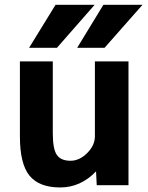

<svg xmlns="http://www.w3.org/2000/svg" viewBox="-20 -784 629 815"><path d="M64.5 -523.4H204.1V-218.8Q204.1 -151.4 221.2 -126.5Q238.3 -101.6 279.3 -101.6Q317.4 -101.6 350.1 -134.3Q382.8 -167 382.8 -205.1V-523.4H525.4V2H390.6L387.7 -56.6Q322.3 11.7 235.4 11.7Q146.5 11.7 105.5 -38.1Q64.5 -87.9 64.5 -205.1ZM215.8 -763.7H381.8L221.7 -581.1H103.5ZM418.9 -763.7H585L423.8 -581.1H307.6Z"/></svg>

Font: Nasu
Style: Bold
Weight: 700
Designer: Ryoko NISHIZUKA (kana &amp; ideographs); Paul D. Hunt (Latin, Greek &amp; Cyrillic); Wenlong ZHANG (bopomofo); Sandoll C
Version: Version 2014.1215